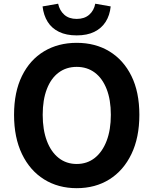

<svg xmlns="http://www.w3.org/2000/svg" viewBox="-20 -980 810 1014"><path d="M385.1 13.8Q287.4 13.8 212.7 -32.8Q138 -79.4 96.1 -166.4Q54.2 -253.3 54.2 -373.6Q54.2 -494 96.1 -579.1Q138 -664.2 212.7 -709Q287.4 -753.8 385.1 -753.8Q483.6 -753.8 557.9 -708.6Q632.2 -663.4 674.1 -578.7Q716 -494 716 -373.6Q716 -253.3 674.1 -166.4Q632.2 -79.4 557.9 -32.8Q483.6 13.8 385.1 13.8ZM385.1 -114Q440.2 -114 480.6 -146Q520.9 -178 543.2 -236.3Q565.4 -294.5 565.4 -373.6Q565.4 -452.6 543.2 -509.5Q520.9 -566.4 480.6 -596.6Q440.2 -626.8 385.1 -626.8Q330.1 -626.8 289.7 -596.6Q249.2 -566.4 227.4 -509.5Q205.5 -452.6 205.5 -373.6Q205.5 -294.5 227.4 -236.3Q249.2 -178 289.7 -146Q330.1 -114 385.1 -114ZM385.1 -793.1Q330.1 -793.1 291.7 -811.8Q253.2 -830.5 231.8 -864.7Q210.3 -898.9 204.8 -946.1L287 -960.4Q294.6 -924.5 319.4 -902.3Q344.1 -880.1 385.1 -880.1Q426 -880.1 451.2 -902.3Q476.4 -924.5 483.1 -960.4L564.6 -946.1Q559.8 -898.9 538 -864.7Q516.1 -830.5 478.1 -811.8Q440.1 -793.1 385.1 -793.1Z"/></svg>

Font: Noto Sans SC Thin
Style: Regular
Weight: 100
Designer: Ryoko NISHIZUKA 西塚涼子 (kana, bopomofo & ideographs); Paul D. Hunt (Latin, Greek & Cyrillic); Sandoll Communications 산돌커뮤니
Foundry: Adobe
Version: Version 2.004-H2;hotconv 1.0.118;makeotfexe 2.5.65603